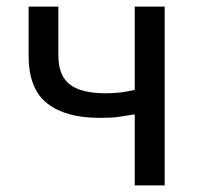

<svg xmlns="http://www.w3.org/2000/svg" viewBox="-20 -563 612 583"><path d="M389.2 0V-215.8Q360.4 -210.9 339.8 -208Q319.3 -205.1 282.2 -205.1Q179.2 -205.1 123 -249.3Q66.9 -293.5 66.9 -394V-543H157.2V-394Q157.2 -334 191.7 -306.9Q226.1 -279.8 300.8 -279.8Q325.2 -279.8 345.2 -282.2Q365.2 -284.7 389.2 -290V-543H480V0Z"/></svg>

Font: Source Han Sans CN
Style: Regular
Weight: 400
Designer: Ryoko NISHIZUKA  (kana, bopomofo & ideographs); Paul D. Hunt (Latin, Greek & Cyrillic); Sandoll Communications , Soo-you
Foundry: Adobe
Version: Version 2.004;hotconv 1.0.118;makeotfexe 2.5.65603